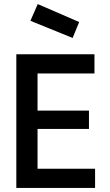

<svg xmlns="http://www.w3.org/2000/svg" viewBox="-20 -921 540 941"><path d="M165 -901 368 -813 336 -735 129 -819ZM60 0V-655H443V-561H164V-379H416V-289H164V-94H446V0Z"/></svg>

Font: TypoPRO Lekton
Style: Bold
Weight: 700
Monospace: yes
Designer: Paolo Mazzetti, Luciano Perondi, Raffaele Flato, Elena Papassissa, Emilio Macchia, Michela Povoleri, Tobias Seemiller, R
Version: Version 34.000